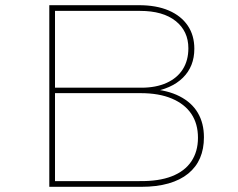

<svg xmlns="http://www.w3.org/2000/svg" viewBox="-20 -720 919 740"><path d="M170 0V-700H515Q583 -700 630.5 -679.5Q678 -659 703.5 -621.5Q729 -584 729 -532Q729 -464 685 -420.5Q641 -377 560 -365L558 -377Q625 -373 672 -349Q719 -325 742.5 -285Q766 -245 766 -191Q766 -146 751 -111Q736 -76 705.5 -51Q675 -26 629.5 -13Q584 0 525 0ZM192 -22H517Q592 -21 642 -40.5Q692 -60 717.5 -98Q743 -136 743 -189Q743 -243 717.5 -281Q692 -319 642.5 -340Q593 -361 522 -361H192ZM192 -382H525Q581 -382 622 -400.5Q663 -419 684.5 -453Q706 -487 706 -534Q706 -600 657 -639Q608 -678 520 -678H192Z"/></svg>

Font: Lexend Peta Thin
Style: Regular
Weight: 250
Version: Version 1.007